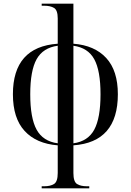

<svg xmlns="http://www.w3.org/2000/svg" viewBox="-20 -780 709 1041"><path d="M206 241V230H219Q253 230 273 217.5Q293 205 293 158V8Q177 -1 113.5 -70Q50 -139 50 -269Q50 -526 293 -543V-680Q293 -725 273 -737Q253 -749 219 -749H206V-760H378V-543Q493 -534 556 -465.5Q619 -397 619 -269Q619 -9 378 8V158Q378 205 397.5 217.5Q417 230 452 230H464V241ZM293 -532Q213 -521 178.5 -459Q144 -397 144 -269Q144 -140 178.5 -77Q213 -14 293 -3ZM378 -3Q457 -14 491 -77Q525 -140 525 -269Q525 -397 491 -459Q457 -521 378 -532Z"/></svg>

Font: Noto Serif Display SemiCondensed
Style: Regular
Weight: 400
Width: 4
Designer: Monotype Design Team
Foundry: Monotype Imaging Inc.
Version: Version 2.009